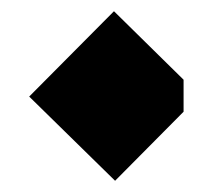

<svg xmlns="http://www.w3.org/2000/svg" viewBox="-20 -416 391 342"><path d="M183 -396 307 -274V-217L185 -94L32 -244Z"/></svg>

Font: Almarai ExtraBold
Style: Regular
Weight: 800
Designer: Boutros International 2019
Foundry: Created by Boutros International 2019
Version: Version 1.10